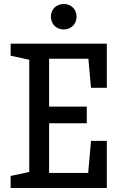

<svg xmlns="http://www.w3.org/2000/svg" viewBox="-20 -938 605 958"><path d="M33 0H513V-235H434L420 -75H225V-323H413V-406H225V-645H421L434 -500H513V-720H33V-660L126 -640V-80L33 -60ZM298 -791C335 -791 362 -818 362 -855C362 -892 335 -918 298 -918C261 -918 234 -892 234 -855C234 -818 261 -791 298 -791Z"/></svg>

Font: Hermeneus One
Style: Regular
Weight: 400
Designer: Rodrigo Fuenzalida, Pablo Impallari
Foundry: Pablo Impallari, Rodrigo Fuenzalida
Version: Version 1.002